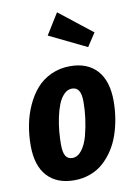

<svg xmlns="http://www.w3.org/2000/svg" viewBox="-92 -883 674 959"><g transform="rotate(-10 244.5 -403.5)"><path d="M266.1 -824.2 433.1 -692.9 389.2 -626 200.2 -717.8ZM206.1 17.1Q118.2 17.1 69.6 -36.1Q21 -89.4 21 -190.9Q21 -244.6 30.8 -295.4Q40.5 -346.2 61.5 -392.3Q82.5 -438.5 112.5 -472.9Q142.6 -507.3 186.5 -527.6Q230.5 -547.9 283.2 -547.9Q371.1 -547.9 419.4 -494.4Q467.8 -440.9 467.8 -338.9Q467.8 -294.9 460.9 -252.2Q454.1 -209.5 440.4 -169.4Q426.8 -129.4 404.8 -95.7Q382.8 -62 354.5 -36.6Q326.2 -11.2 288.1 2.9Q250 17.1 206.1 17.1ZM215.8 -94.2Q243.2 -94.2 264.2 -121.8Q285.2 -149.4 296.4 -192.1Q307.6 -234.9 313.2 -278.1Q318.8 -321.3 318.8 -360.8Q318.8 -400.4 307.4 -418.2Q295.9 -436 272.9 -436Q250.5 -436 232.4 -417.5Q214.4 -398.9 203.1 -370.4Q191.9 -341.8 184.3 -305.4Q176.8 -269 173.8 -235.1Q170.9 -201.2 170.9 -169.9Q170.9 -129.9 181.9 -112.1Q192.9 -94.2 215.8 -94.2Z"/></g></svg>

Font: Fira Sans Compressed
Style: Bold Italic
Weight: 700
Width: 3
Italic angle: -8°
Designer: Carrois Corporate & Edenspiekermann AG
Foundry: Carrois Corporate GbR & Edenspiekermann AG
Version: Version 4.203;PS 004.203;hotconv 1.0.88;makeotf.lib2.5.64775